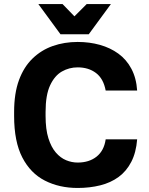

<svg xmlns="http://www.w3.org/2000/svg" viewBox="-20 -920 739 952"><path d="M365 12Q274 12 202.5 -24.5Q131 -61 90.5 -139.5Q50 -218 50 -345V-365Q50 -457 74 -522.5Q98 -588 141.5 -630Q185 -672 242 -692Q299 -712 365 -712Q424 -712 475.5 -697.5Q527 -683 567 -654Q607 -625 631.5 -579Q656 -533 660 -471H504Q493 -530 456 -558Q419 -586 365 -586Q323 -586 287 -565.5Q251 -545 228.5 -497Q206 -449 206 -365V-345Q206 -279 220 -234.5Q234 -190 257 -163.5Q280 -137 308 -125.5Q336 -114 365 -114Q422 -114 459 -143.5Q496 -173 504 -229H660Q655 -164 631 -117.5Q607 -71 568 -42.5Q529 -14 477 -1Q425 12 365 12ZM280 -750 170 -900H290L349 -839L410 -900H530L420 -750Z"/></svg>

Font: Golos Text SemiBold
Style: Regular
Weight: 600
Designer: A.Korolkova, Vitaly Kuzmin
Foundry: ParaType Ltd
Version: Version 2.004